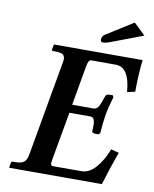

<svg xmlns="http://www.w3.org/2000/svg" viewBox="-90 -892 768 960"><g transform="rotate(10 293.5 -412.0)"><path d="M24.9 0 22.9 -2 26.9 -23.9Q27.8 -32.7 36.1 -33.2H48.8Q77.6 -33.2 91.3 -43.2Q105 -53.2 109.9 -77.1L196.8 -568.8Q197.8 -575.7 198.2 -581.5Q198.2 -598.6 187.5 -605.7Q176.8 -612.8 151.9 -612.8H138.2Q130.4 -612.8 131.8 -621.1L136.2 -644L139.2 -646H586.9Q578.1 -570.8 578.1 -483.9L538.1 -475.1Q528.3 -600.1 459 -600.1H334Q320.8 -600.1 314.9 -570.8L278.8 -365.2H387.2Q403.3 -365.2 412.6 -381.6Q421.9 -397.9 434.1 -436Q434.1 -439 439 -442.9Q443.8 -446.8 451.2 -446.8H471.2L475.1 -437Q459 -383.8 452.1 -344.2Q445.3 -302.2 441.9 -251L435.1 -242.2H415Q408.2 -242.2 404.1 -245.6Q399.9 -249 400.9 -252Q401.9 -270.5 401.9 -280.3Q401.9 -322.8 379.9 -323.2H272L228 -75.2Q226.6 -65.9 226.1 -59.1Q226.1 -46.4 235.8 -45.9H382.8Q420.9 -45.9 453.9 -83Q486.8 -120.1 509.8 -179.2L549.8 -168.9Q515.6 -73.7 494.1 0ZM516.1 -824.2 574.2 -768.1 420.9 -710Q390.1 -697.8 376 -698.2Q363.8 -698.2 363.8 -710V-712.9Q365.7 -730 378.9 -737.8Z"/></g></svg>

Font: Linux Libertine
Style: Semibold Italic
Weight: 600
Italic angle: -11.5°
Designer: Philipp H. Poll
Foundry: Philipp H. Poll
Version: Version 5.1.2 ; ttfautohint (v0.9)